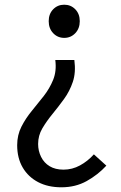

<svg xmlns="http://www.w3.org/2000/svg" viewBox="-20 -577 514 816"><path d="M241 219Q184 219 142 197Q100 175 76.5 135Q53 95 53 40Q53 -3 71 -38.5Q89 -74 115 -105.5Q141 -137 166 -169Q191 -201 206 -238Q221 -275 215 -322H296Q303 -269 289.5 -229Q276 -189 252 -156Q228 -123 203 -92.5Q178 -62 160 -31.5Q142 -1 142 35Q142 64 154.5 89.5Q167 115 191 129.5Q215 144 250 144Q287 144 320 126Q353 108 379 79L432 127Q396 166 348.5 192.5Q301 219 241 219ZM253 -416Q225 -416 206 -436Q187 -456 187 -487Q187 -518 206 -537.5Q225 -557 253 -557Q281 -557 300 -537.5Q319 -518 319 -487Q319 -456 300 -436Q281 -416 253 -416Z"/></svg>

Font: Noto Sans TC
Style: Regular
Weight: 400
Designer: Ryoko NISHIZUKA  (kana, bopomofo & ideographs); Paul D. Hunt (Latin, Greek & Cyrillic); Sandoll Communications , Soo-you
Foundry: Adobe
Version: Version 2.004-H2;hotconv 1.0.118;makeotfexe 2.5.65603